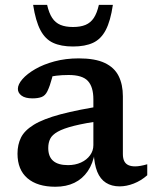

<svg xmlns="http://www.w3.org/2000/svg" viewBox="-20 -736 613 768"><path d="M403 -314.5 390.5 -254Q319.5 -243.5 276.5 -232.8Q233.5 -222 211 -209.2Q188.5 -196.5 180.8 -180.8Q173 -165 173 -144Q173 -109.5 192.8 -92.5Q212.5 -75.5 252 -75.5Q281 -75.5 304 -86Q327 -96.5 340.2 -114.8Q353.5 -133 353.5 -155.5V-338.5Q353.5 -388.5 331.5 -412.2Q309.5 -436 254.5 -436Q227.5 -436 205.2 -433.2Q183 -430.5 164 -425L196.5 -460.5Q192.5 -440 188.2 -424.2Q184 -408.5 179.5 -395.5Q175 -382.5 169.5 -371Q161 -353.5 146.5 -348Q132 -342.5 110 -342.5Q81 -342.5 66.2 -353.5Q51.5 -364.5 51.5 -380.5Q51.5 -398.5 69.8 -419.5Q88 -440.5 120.8 -459.5Q153.5 -478.5 198 -490.5Q242.5 -502.5 295 -502.5Q360.5 -502.5 399 -484.2Q437.5 -466 454.5 -432Q471.5 -398 471.5 -351V-120Q471.5 -102.5 477 -91.5Q482.5 -80.5 493.5 -75.5Q504.5 -70.5 520.5 -70.5Q531 -70.5 543.2 -72.8Q555.5 -75 569 -79V-35Q544 -13 515 -1.8Q486 9.5 458.5 9.5Q426.5 9.5 403.8 -5Q381 -19.5 369 -49Q357 -78.5 355 -124L359.5 -126.5Q352 -82 331 -51.2Q310 -20.5 277.5 -4.8Q245 11 201.5 11Q129.5 11 89.8 -23Q50 -57 50 -121.5Q50 -157.5 64 -185.8Q78 -214 115.2 -237Q152.5 -260 222.2 -278.8Q292 -297.5 403 -314.5ZM272 -628Q302 -628 322.2 -636.5Q342.5 -645 355.2 -664.2Q368 -683.5 375.5 -716.5H431.5Q422 -652 403 -615.8Q384 -579.5 352.2 -564.8Q320.5 -550 272 -550Q224 -550 192.2 -564.8Q160.5 -579.5 141.5 -615.8Q122.5 -652 112.5 -716.5H168.5Q176 -683.5 188.8 -664.2Q201.5 -645 221.8 -636.5Q242 -628 272 -628Z"/></svg>

Font: Newsreader 9pt Medium
Style: Regular
Weight: 500
Designer: Hugues Gentile
Foundry: Production Type
Version: Version 1.003